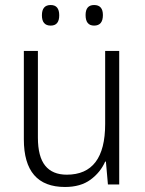

<svg xmlns="http://www.w3.org/2000/svg" viewBox="-20 -735 576 765"><path d="M455 -532V0H410L402 -91H399Q380 -48 340.5 -19Q301 10 239 10Q75 10 75 -180V-532H131V-187Q131 -111 160 -75Q189 -39 246 -39Q399 -39 399 -241V-532ZM147 -674Q147 -715 182 -715Q216 -715 216 -674Q216 -633 182 -633Q147 -633 147 -674ZM321 -675Q321 -715 355 -715Q390 -715 390 -675Q390 -633 355 -633Q321 -633 321 -675Z"/></svg>

Font: Noto Sans Khmer UI SemiCondensed Light
Style: Regular
Weight: 300
Width: 4
Designer: Danh Hong and the Monotype Design Team
Foundry: Monotype Imaging Inc.
Version: Version 2.002; ttfautohint (v1.8.4.7-5d5b)